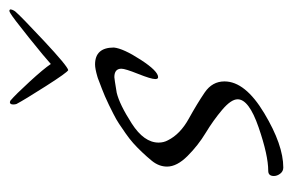

<svg xmlns="http://www.w3.org/2000/svg" viewBox="-127 -478 622 408"><g transform="rotate(-90 184.0 -274.0)"><path d="M287 -343Q285 -323 261 -286Q237 -249 224 -249Q220 -249 220 -255Q220 -264 231 -291.5Q242 -319 242 -327Q242 -342 224 -342Q221 -342 191 -337Q166 -331 125.5 -305Q85 -279 85 -248Q85 -237 90 -228Q103 -202 135.5 -184Q168 -166 191.5 -150Q215 -134 215 -108Q215 -64 147.5 -23.5Q80 17 32 17Q24 17 19 10.5Q14 4 14 -3Q14 -15 25 -15Q58 -15 117.5 -35.5Q177 -56 177 -80Q177 -94 154.5 -113Q132 -132 105.5 -148Q79 -164 56.5 -186.5Q34 -209 34 -230Q34 -247 46 -262Q55 -273 65 -283.5Q75 -294 84 -302Q93 -310 104.5 -318Q116 -326 125 -332Q134 -338 146 -344Q158 -350 165 -353.5Q172 -357 183.5 -362Q195 -367 199.5 -368.5Q204 -370 214 -374Q224 -378 225 -378Q242 -383 251 -383Q287 -383 287 -343ZM174 -563Q187 -552 214.5 -522Q242 -492 252 -477Q265 -489 308 -523.5Q351 -558 360 -563Q363 -565 365 -565Q368 -565 368 -562Q368 -561 367 -558.5Q366 -556 364 -553Q354 -541 301 -491.5Q248 -442 239 -440Q234 -442 205 -487.5Q176 -533 167 -550Q166 -553 166 -557Q166 -564 171 -564Q172 -564 174 -563Z"/></g></svg>

Font: Bilbo Swash Caps
Style: Regular
Weight: 400
Designer: Robert E. Leuschke
Foundry: Robert E. Leuschke
Version: Version 1.002